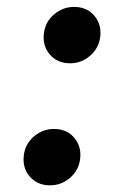

<svg xmlns="http://www.w3.org/2000/svg" viewBox="-20 -541 374 570"><path d="M128.3 9.2Q90.3 9.2 67.6 -17.8Q44.9 -44.9 51.3 -84.2Q56.8 -116.4 82.4 -137.3Q108 -158.2 140.1 -158.2Q178.9 -158.2 201.1 -131.2Q223.4 -104.1 217.4 -65.7Q212.4 -33.7 186.9 -12.2Q161.3 9.2 128.3 9.2ZM188 -353.1Q149.9 -353.1 127.2 -380.1Q104.5 -407.2 111 -446.5Q116.4 -478.7 142.1 -499.6Q167.7 -520.5 199.8 -520.5Q238.6 -520.5 260.8 -493.5Q283.1 -466.4 277 -428Q272 -396.1 246.5 -374.6Q221 -353.1 188 -353.1Z"/></svg>

Font: Inter Variable
Style: Italic
Weight: 400
Italic angle: -9.39999°
Designer: Rasmus Andersson
Foundry: rsms
Version: Version 4.001;git-9221beed3